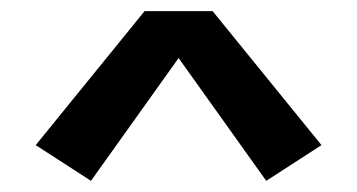

<svg xmlns="http://www.w3.org/2000/svg" viewBox="-20 -761 640 344"><path d="M143 -437 44 -501 239 -741H361L556 -501L457 -437L300 -657Z"/></svg>

Font: Iosevka Book
Style: Bold
Weight: 700
Designer: Belleve Invis
Foundry: Belleve Invis
Version: Version 28.0.7; ttfautohint (v1.8.3)